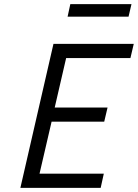

<svg xmlns="http://www.w3.org/2000/svg" viewBox="-20 -903 663 923"><path d="M305 -823 318 -883H612L598 -823ZM78 0 237 -692H623L607 -624H298L243 -386H497L481 -318H228L170 -68H479L464 0Z"/></svg>

Font: Titillium Web
Style: Italic
Weight: 400
Italic angle: -13°
Version: Version 1.002;PS 57.000;hotconv 1.0.70;makeotf.lib2.5.55311